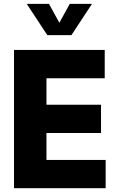

<svg xmlns="http://www.w3.org/2000/svg" viewBox="-20 -997 629 1017"><path d="M54.2 0V-732.4H534.7V-582.5H226.1V-442.4H515.1V-292.5H226.1V-149.9H539.6V0ZM358.4 -811H230.5L121.6 -976.6H239.3L294.4 -876.5L349.6 -976.6H467.3Z"/></svg>

Font: Kumbh Sans ExtraBold
Style: Regular
Weight: 800
Version: Version 1.005